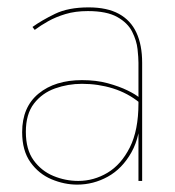

<svg xmlns="http://www.w3.org/2000/svg" viewBox="-20 -490 475 520"><path d="M50 -133Q50 -181 72 -209.5Q94 -238 129 -250.5Q164 -263 202 -263Q246 -263 286 -250.5Q326 -238 358 -212V-225Q348 -234 325.5 -245Q303 -256 272 -264.5Q241 -273 202 -273Q129 -273 84.5 -236.5Q40 -200 40 -132Q40 -82 62.5 -50.5Q85 -19 119.5 -4.5Q154 10 189 10Q233 10 272 -11.5Q311 -33 336 -77.5Q361 -122 361 -190L355 -210Q355 -137 331.5 -90.5Q308 -44 271 -22Q234 0 192 0Q157 0 124.5 -13.5Q92 -27 71 -56Q50 -85 50 -133ZM74 -409Q90 -421 110.5 -432.5Q131 -444 157.5 -452Q184 -460 218 -460Q269 -460 297.5 -444Q326 -428 338 -404Q350 -380 352.5 -357Q355 -334 355 -320V0H365V-320Q365 -368 349.5 -401.5Q334 -435 302 -452.5Q270 -470 220 -470Q165 -470 129 -452.5Q93 -435 68 -417Z"/></svg>

Font: Jost Thin
Style: Regular
Weight: 250
Version: Version 3.710